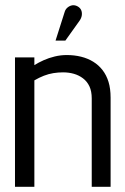

<svg xmlns="http://www.w3.org/2000/svg" viewBox="-20 -723 484 743"><path d="M288 -643Q295 -653 296.5 -663.5Q298 -674 294.5 -683Q291 -692 281 -698Q270 -704 260 -702.5Q250 -701 241.5 -694Q233 -687 230 -676L195 -566H233ZM335 -342V0H408V-345Q408 -380 400 -406Q392 -432 377 -451.5Q362 -471 341 -484Q320 -497 294 -503.5Q268 -510 238 -510Q215 -510 192 -504.5Q169 -499 149 -490Q129 -481 113 -471V-501H38V0H113V-412Q132 -423 150 -430Q168 -437 186.5 -440Q205 -443 224 -443Q246 -443 265.5 -437.5Q285 -432 301 -420Q317 -408 326 -389Q335 -370 335 -342Z"/></svg>

Font: Advent Pro Medium
Style: Regular
Weight: 500
Designer: VivaRado, Andreas Kalpakidis
Foundry: VivaRado, Andreas Kalpakidis
Version: Version 3.000